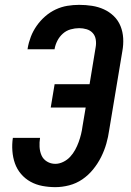

<svg xmlns="http://www.w3.org/2000/svg" viewBox="-20 -763 540 791"><path d="M208 8Q181 8 154.5 3Q128 -2 105.5 -14.5Q83 -27 66.5 -46.5Q50 -66 41.5 -90Q33 -114 31 -141.5Q29 -169 33 -195H145Q142 -177 143 -158Q144 -139 151 -123Q158 -107 173.5 -97.5Q189 -88 208 -88Q224 -88 240.5 -96Q257 -104 269 -117Q281 -130 289.5 -145.5Q298 -161 304 -177.5Q310 -194 314 -210.5Q318 -227 320 -243L333 -320H189L205 -416H349L374 -568Q377 -584 374.5 -600Q372 -616 362 -627Q352 -638 337 -642.5Q322 -647 306 -647Q289 -647 271 -642Q253 -637 239 -624.5Q225 -612 216.5 -595.5Q208 -579 205 -562Q205 -561 205 -560.5Q205 -560 205 -560H93Q94 -561 94 -562Q94 -563 94 -564Q98 -588 107 -611.5Q116 -635 131 -656.5Q146 -678 166 -695.5Q186 -713 209.5 -724Q233 -735 257.5 -739Q282 -743 306 -743Q333 -743 359 -739Q385 -735 408 -724.5Q431 -714 449 -696.5Q467 -679 476.5 -655.5Q486 -632 487.5 -605.5Q489 -579 484 -552L430 -228Q426 -199 418 -171Q410 -143 396.5 -116Q383 -89 363.5 -65Q344 -41 319 -24Q294 -7 265 0.5Q236 8 208 8Z"/></svg>

Font: Iosevka Curly Oblique
Style: Bold
Weight: 700
Italic angle: -9°
Monospace: yes
Designer: Belleve Invis
Foundry: Belleve Invis
Version: Version 11.1.0; ttfautohint (v1.8.3)